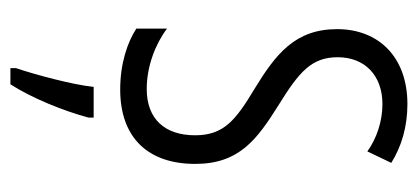

<svg xmlns="http://www.w3.org/2000/svg" viewBox="-237 -345 803 369"><g transform="rotate(90 164.5 -160.5)"><path d="M295 -134C295 -219 248 -253 181 -295C118 -334 90 -358 90 -408C90 -461 126 -494 180 -494C213 -494 246 -483 271 -465L293 -511C261 -531 223 -542 180 -542C89 -542 36 -486 36 -407C36 -326 84 -289 151 -248C211 -212 240 -189 240 -134C240 -76 209 -41 151 -41C107 -41 64 -58 35 -80V-21C61 -4 102 10 152 10C245 10 295 -44 295 -134ZM206 71V61H147C143 101 123 175 111 210V221H142C169 179 193 119 206 71Z"/></g></svg>

Font: Noto Sans Bengali ExtraCondensed Light
Style: Regular
Weight: 300
Width: 2
Designer: Joana Ranito - Universal Thirst; Jelle Bosma - Monotype Design Team
Foundry: Universal Thirst ehf.
Version: Version 3.000